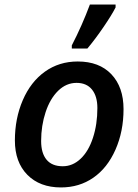

<svg xmlns="http://www.w3.org/2000/svg" viewBox="-20 -821 613 850"><path d="M411.1 -342.8Q411.1 -395 387.2 -424.6Q363.3 -454.1 318.8 -454.1Q273.4 -454.1 237.5 -419.2Q201.7 -384.3 181.9 -324.5Q162.1 -264.6 162.1 -196.8Q162.1 -142.6 186.3 -113.8Q210.4 -85 257.8 -85Q301.8 -85 336.9 -118.2Q372.1 -151.4 391.6 -211.2Q411.1 -271 411.1 -342.8ZM526.9 -337.9Q526.9 -239.3 491.2 -158.4Q455.6 -77.6 393.3 -34.4Q331.1 8.8 250 8.8Q156.2 8.8 101.1 -47.1Q45.9 -103 45.9 -199.2Q45.9 -296.4 80.8 -377.4Q115.7 -458.5 178.7 -503.7Q241.7 -548.8 324.2 -548.8Q419.4 -548.8 473.1 -492.2Q526.9 -435.5 526.9 -337.9ZM297.9 -620.1Q343.8 -709 377.9 -800.8H491.7V-788.1Q474.6 -754.4 438.2 -701.2Q401.9 -647.9 366.7 -606H297.9Z"/></svg>

Font: Open Sans Semibold
Style: Italic
Weight: 600
Italic angle: -12°
Foundry: Ascender Corporation
Version: Version 1.10